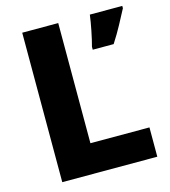

<svg xmlns="http://www.w3.org/2000/svg" viewBox="-107 -800 784 886"><g transform="rotate(-15 285.0 -357.0)"><path d="M81 0V-714H253V-140H535V0ZM559 -703Q541 -669 521.5 -632.5Q502 -596 475 -554H375V-568Q383 -597 391.5 -639.5Q400 -682 404 -714H559Z"/></g></svg>

Font: Noto Sans Cherokee ExtraBold
Style: Regular
Weight: 800
Designer: Monotype Design Team
Foundry: Monotype Imaging Inc.
Version: Version 2.001; ttfautohint (v1.8.4.7-5d5b)